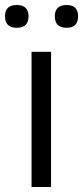

<svg xmlns="http://www.w3.org/2000/svg" viewBox="-57 -747 332 767"><path d="M10 -636Q-37 -636 -37 -682Q-37 -727 10 -727Q57 -727 57 -682Q57 -636 10 -636ZM209 -636Q162 -636 162 -682Q162 -727 209 -727Q255 -727 255 -682Q255 -636 209 -636ZM69 -540H147V0H69Z"/></svg>

Font: Encode Sans Condensed
Style: Regular
Weight: 400
Designer: Pablo Impallari, Andres Torresi
Foundry: Pablo Impallari, Andres Torresi
Version: Version 1.000; ttfautohint (v1.00) -l 8 -r 50 -G 200 -x 14 -